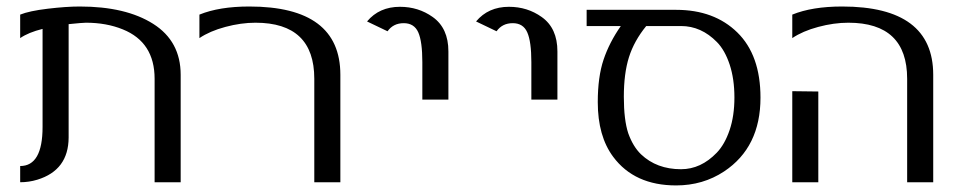

<svg xmlns="http://www.w3.org/2000/svg" viewBox="-20 -560 2937 590"><path d="M42 -49.8Q110.8 -49.8 110.8 -169.9V-471.2Q67.4 -460.4 42 -442.9V-515.1Q69.8 -526.4 126.7 -533.2Q183.6 -540 225.1 -540Q366.7 -540 450.9 -486.6Q535.2 -433.1 535.2 -330.1V0H455.1V-317.9Q455.1 -430.2 357.4 -469.7Q307.1 -490.2 244.1 -490.2Q233.9 -490.2 190.9 -485.8V-137.2Q190.4 -37.1 94.7 -7.8Q69.3 0 42 0Z M592.8 -515.1Q653.8 -540 746.1 -540Q1025.9 -540 1025.9 -330.1V0H945.8V-317.9Q945.8 -490.2 765.1 -490.2Q720.7 -490.2 672.6 -477.3Q624.5 -464.4 592.8 -442.9Z M1277.8 -253.9V-369.1Q1277.8 -432.1 1265.4 -460.4Q1252.9 -488.8 1220.7 -488.8Q1188.5 -488.8 1170.9 -463.9L1107.9 -494.1Q1145.5 -539.1 1209 -539.1Q1265.6 -539.1 1309.6 -507.8Q1357.9 -473.6 1357.9 -401.9V-253.9Z M1612.8 -253.9V-369.1Q1612.8 -432.1 1600.3 -460.4Q1587.9 -488.8 1555.7 -488.8Q1523.4 -488.8 1505.9 -463.9L1442.9 -494.1Q1480.5 -539.1 1543.9 -539.1Q1600.6 -539.1 1644.5 -507.8Q1692.9 -473.6 1692.9 -401.9V-253.9Z M1782.7 -529.8H2057.6Q2174.8 -529.8 2245.8 -460.2Q2316.9 -390.6 2316.9 -259.8Q2316.9 -107.4 2205.1 -33.2Q2140.1 9.8 2057.6 9.8Q1929.7 9.8 1864.3 -78.1Q1816.9 -141.6 1816.9 -246.1Q1816.9 -323.7 1834.7 -376.7Q1852.5 -429.7 1887.7 -480H1782.7ZM1965.8 -480Q1928.7 -434.6 1912.8 -384.5Q1897 -334.5 1897 -262.7Q1897 -191.4 1910.6 -150.4Q1925.3 -109.4 1949.7 -85.9Q1998 -40 2072.8 -40Q2133.8 -40 2182.6 -90.8Q2207 -116.2 2221.9 -159.9Q2236.8 -203.6 2236.8 -260.5Q2236.8 -317.4 2222.2 -361.6Q2207.5 -405.8 2183.1 -430.7Q2134.8 -480 2072.8 -480Z M2494.6 -278.8V0H2414.6V-279.8ZM2414.6 -515.1Q2475.6 -540 2567.9 -540Q2847.7 -540 2847.7 -330.1V0H2767.6V-317.9Q2767.6 -490.2 2586.9 -490.2Q2542.5 -490.2 2494.4 -477.3Q2446.3 -464.4 2414.6 -442.9Z"/></svg>

Font: Pfennig
Style: Medium
Weight: 500
Version: Version 20120410 ; ttfautohint (v0.8)